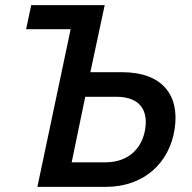

<svg xmlns="http://www.w3.org/2000/svg" viewBox="-20 -730 749 750"><path d="M126 0H393C544 0 642 -95 662 -225C683 -359 613 -448 457 -448H333L389 -710H102L82 -616H256ZM260 -96 313 -352H434C534 -352 558 -291 547 -225C536 -155 486 -96 392 -96Z"/></svg>

Font: FIGSv2-sans-serif SmBold Italic
Style: Regular
Weight: 600
Italic angle: -12°
Designer: Matt McInerney, Pablo Impallari, Rodrigo Fuenzalida
Foundry: Matt McInerney, Pablo Impallari, Rodrigo Fuenzalida
Version: Version 4.020;hotconv 1.0.109;makeotfexe 2.5.65596